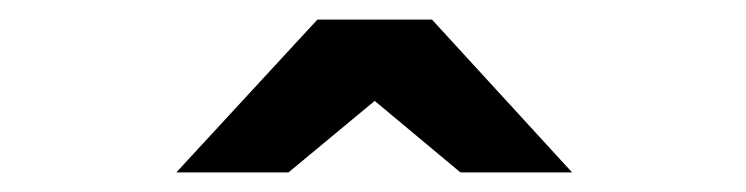

<svg xmlns="http://www.w3.org/2000/svg" viewBox="-20 -941 762 196"><path d="M160 -765 304 -921H421L564 -765H450L362.5 -838L274.5 -765Z"/></svg>

Font: Undotted
Style: Bold
Weight: 700
Designer: Delve Withrington, Dave Bailey, Thomas Jockin
Foundry: Delve Fonts LLC
Version: Version 4.000